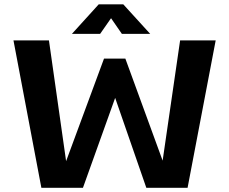

<svg xmlns="http://www.w3.org/2000/svg" viewBox="-20 -892 1090 912"><path d="M693.5 -731H559L507.5 -805.5L455.5 -731H321.5L449 -871.5H565.5ZM176.5 0 44 -700H212.5L294 -126.5L474 -613.5H575.5L752.5 -129L835.5 -700H1004.5L871 0H675L527 -427L374 0Z"/></svg>

Font: League Mono Extended SemiBold
Style: Regular
Weight: 600
Width: 9
Designer: Tyler Finck
Foundry: The League of Moveable Type / Tyler Finck
Version: Version 2.210